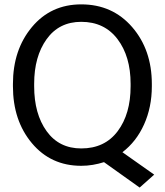

<svg xmlns="http://www.w3.org/2000/svg" viewBox="-20 -741 746 870"><path d="M668 -350.1Q668 -255.4 632.8 -177.2Q597.7 -99.1 534.7 -51.3L678.7 50.3L612.8 108.9L451.2 -6.3Q426.8 1.5 400.9 5.9Q375 10.3 348.1 10.3Q210.4 10.3 124.5 -92.3Q38.6 -194.8 38.6 -350.1V-360.4Q38.6 -515.1 124.5 -618.2Q210.4 -721.2 348.1 -721.2Q489.7 -721.2 578.9 -618.2Q668 -515.1 668 -360.4ZM571.8 -361.3Q571.8 -485.4 512.5 -563.7Q453.1 -642.1 348.1 -642.1Q247.6 -642.1 191.2 -563.5Q134.8 -484.9 134.8 -361.3V-350.1Q134.8 -225.1 191.2 -146.7Q247.6 -68.4 348.1 -68.4Q454.6 -68.4 513.2 -146.5Q571.8 -224.6 571.8 -350.1Z"/></svg>

Font: TypoPRO Roboto Slab
Style: Regular
Weight: 400
Designer: Google
Version: Version 1.100263; 2013; ttfautohint (v0.94.20-1c74) -l 8 -r 